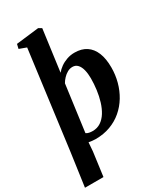

<svg xmlns="http://www.w3.org/2000/svg" viewBox="-270 -917 1092 1272"><g transform="rotate(-30 275.5 -281.5)"><path d="M-13.5 254 22 1.5 119.5 -742.5 65 -762.5 73 -796.5 246.5 -817 270 -803 227.5 -486.5Q242.5 -505 264.5 -520.8Q286.5 -536.5 314.2 -546.2Q342 -556 373 -556Q426.5 -556 462.8 -532Q499 -508 517.8 -462Q536.5 -416 536.5 -349Q536.5 -292.5 522.2 -239.5Q508 -186.5 480.5 -141Q453 -95.5 413.2 -61.5Q373.5 -27.5 322.2 -8.5Q271 10.5 209 10.5Q196.5 10.5 183.2 8.8Q170 7 157.5 5L152.5 71L128 254ZM219.5 -45.5Q254.5 -45.5 281.5 -63.5Q308.5 -81.5 327.8 -112.5Q347 -143.5 359.2 -183.5Q371.5 -223.5 377.2 -267.5Q383 -311.5 383 -354Q383 -390.5 375.8 -419.2Q368.5 -448 353.2 -464.5Q338 -481 314 -481Q293.5 -481 275 -470.5Q256.5 -460 241.8 -444.2Q227 -428.5 217.5 -411.5L170 -57.5Q179.5 -51 192 -48.2Q204.5 -45.5 219.5 -45.5Z"/></g></svg>

Font: Merriweather 48pt ExtraBold
Style: Italic
Weight: 800
Italic angle: -7.8°
Version: Version 2.101